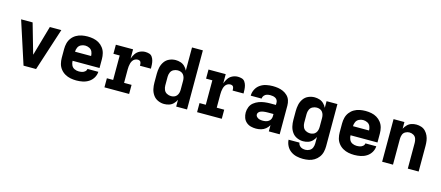

<svg xmlns="http://www.w3.org/2000/svg" viewBox="-59 -1414 5302 2306"><g transform="rotate(15 2592.0 -261.0)"><path d="M210 0H366L538 -530H395L294 -177Q291 -166 288 -157Q285 -166 282 -177L181 -530H38Z M867 8Q907 8 946 0Q985 -8 1019 -29.5Q1053 -51 1074 -86Q1095 -121 1097 -161H962Q960 -141 943.5 -127Q927 -113 907 -109Q887 -105 867 -105Q839 -105 813.5 -117Q788 -129 776 -155Q764 -181 764 -209H1099V-320Q1099 -357 1090 -392.5Q1081 -428 1058.5 -457.5Q1036 -487 1004.5 -505.5Q973 -524 937 -531Q901 -538 864 -538Q828 -538 792 -531Q756 -524 724 -505.5Q692 -487 669.5 -457.5Q647 -428 638 -392.5Q629 -357 629 -320V-210Q629 -173 638 -137.5Q647 -102 670 -72.5Q693 -43 725.5 -24.5Q758 -6 794 1Q830 8 867 8ZM964 -322H764Q764 -349 775.5 -374.5Q787 -400 812 -412.5Q837 -425 864 -425Q891 -425 916.5 -412.5Q942 -400 953 -374.5Q964 -349 964 -322Z M1216 0H1523V-113H1430V-281Q1430 -300 1432 -318.5Q1434 -337 1439 -355.5Q1444 -374 1454 -390Q1464 -406 1481 -415.5Q1498 -425 1517 -425Q1528 -425 1539 -420.5Q1550 -416 1554.5 -405.5Q1559 -395 1560 -383.5Q1561 -372 1561 -361H1697Q1697 -385 1695.5 -410Q1694 -435 1688 -458.5Q1682 -482 1668 -503Q1654 -524 1630 -531Q1606 -538 1581 -538Q1546 -538 1513.5 -522.5Q1481 -507 1461 -477.5Q1441 -448 1430 -415V-530H1216V-417H1294V-113H1216Z M1959 8Q1990 8 2020 -1.5Q2050 -11 2072.5 -33.5Q2095 -56 2108 -84V0H2243V-735H2108V-447Q2095 -475 2072.5 -497Q2050 -519 2020 -528.5Q1990 -538 1959 -538Q1920 -538 1882.5 -522Q1845 -506 1821.5 -472.5Q1798 -439 1789.5 -399.5Q1781 -360 1781 -320V-210Q1781 -170 1789.5 -131Q1798 -92 1821.5 -58.5Q1845 -25 1882.5 -8.5Q1920 8 1959 8ZM2015 -105Q1988 -105 1963 -118Q1938 -131 1927 -157Q1916 -183 1916 -210V-320Q1916 -347 1927 -373Q1938 -399 1963 -412Q1988 -425 2015 -425Q2035 -425 2054 -418Q2073 -411 2085.5 -395Q2098 -379 2103 -359.5Q2108 -340 2108 -320V-210Q2108 -190 2103 -170.5Q2098 -151 2085.5 -135Q2073 -119 2054 -112Q2035 -105 2015 -105Z M2368 0H2675V-113H2582V-281Q2582 -300 2584 -318.5Q2586 -337 2591 -355.5Q2596 -374 2606 -390Q2616 -406 2633 -415.5Q2650 -425 2669 -425Q2680 -425 2691 -420.5Q2702 -416 2706.5 -405.5Q2711 -395 2712 -383.5Q2713 -372 2713 -361H2849Q2849 -385 2847.5 -410Q2846 -435 2840 -458.5Q2834 -482 2820 -503Q2806 -524 2782 -531Q2758 -538 2733 -538Q2698 -538 2665.5 -522.5Q2633 -507 2613 -477.5Q2593 -448 2582 -415V-530H2368V-417H2446V-113H2368Z M3101 8Q3133 8 3164 -0.5Q3195 -9 3220 -29.5Q3245 -50 3260 -78V0H3395V-357Q3395 -391 3384.5 -422.5Q3374 -454 3350 -477.5Q3326 -501 3295.5 -514.5Q3265 -528 3232.5 -533Q3200 -538 3166 -538Q3126 -538 3085.5 -529.5Q3045 -521 3011 -497.5Q2977 -474 2958 -436.5Q2939 -399 2939 -358H3074Q3075 -380 3089.5 -397Q3104 -414 3124.5 -419.5Q3145 -425 3166 -425Q3183 -425 3199 -422Q3215 -419 3229.5 -411Q3244 -403 3252 -388.5Q3260 -374 3260 -357V-329H3191Q3155 -329 3119.5 -324.5Q3084 -320 3050.5 -307.5Q3017 -295 2988.5 -272.5Q2960 -250 2946.5 -216Q2933 -182 2933 -147Q2933 -114 2944 -83Q2955 -52 2980 -30Q3005 -8 3037 0Q3069 8 3101 8ZM3156 -105Q3137 -105 3118 -109Q3099 -113 3083.5 -127Q3068 -141 3068 -160Q3068 -175 3078.5 -186.5Q3089 -198 3103 -203.5Q3117 -209 3131.5 -211.5Q3146 -214 3161 -215Q3176 -216 3191 -216H3260V-189Q3260 -170 3252 -152.5Q3244 -135 3228 -124Q3212 -113 3193.5 -109Q3175 -105 3156 -105Z M3740 213Q3777 213 3812.5 206Q3848 199 3879 180Q3910 161 3932 131.5Q3954 102 3962.5 66.5Q3971 31 3971 -5V-530H3836V-447Q3823 -475 3800.5 -497Q3778 -519 3748 -528.5Q3718 -538 3687 -538Q3648 -538 3610.5 -522Q3573 -506 3549.5 -472.5Q3526 -439 3517.5 -399.5Q3509 -360 3509 -320V-210Q3509 -170 3517.5 -131Q3526 -92 3549.5 -58.5Q3573 -25 3610.5 -8.5Q3648 8 3687 8Q3718 8 3748 -1.5Q3778 -11 3800.5 -33.5Q3823 -56 3836 -84V-5Q3836 22 3826 47.5Q3816 73 3791.5 86.5Q3767 100 3740 100Q3720 100 3700 94Q3680 88 3666 71.5Q3652 55 3650 35H3515Q3517 75 3536 111.5Q3555 148 3588 171.5Q3621 195 3660.5 204Q3700 213 3740 213ZM3743 -105Q3716 -105 3691 -118Q3666 -131 3655 -157Q3644 -183 3644 -210V-320Q3644 -347 3655 -373Q3666 -399 3691 -412Q3716 -425 3743 -425Q3763 -425 3782 -418Q3801 -411 3813.5 -395Q3826 -379 3831 -359.5Q3836 -340 3836 -320V-210Q3836 -190 3831 -170.5Q3826 -151 3813.5 -135Q3801 -119 3782 -112Q3763 -105 3743 -105Z M4323 8Q4363 8 4402 0Q4441 -8 4475 -29.5Q4509 -51 4530 -86Q4551 -121 4553 -161H4418Q4416 -141 4399.5 -127Q4383 -113 4363 -109Q4343 -105 4323 -105Q4295 -105 4269.5 -117Q4244 -129 4232 -155Q4220 -181 4220 -209H4555V-320Q4555 -357 4546 -392.5Q4537 -428 4514.5 -457.5Q4492 -487 4460.5 -505.5Q4429 -524 4393 -531Q4357 -538 4320 -538Q4284 -538 4248 -531Q4212 -524 4180 -505.5Q4148 -487 4125.5 -457.5Q4103 -428 4094 -392.5Q4085 -357 4085 -320V-210Q4085 -173 4094 -137.5Q4103 -102 4126 -72.5Q4149 -43 4181.5 -24.5Q4214 -6 4250 1Q4286 8 4323 8ZM4420 -322H4220Q4220 -349 4231.5 -374.5Q4243 -400 4268 -412.5Q4293 -425 4320 -425Q4347 -425 4372.5 -412.5Q4398 -400 4409 -374.5Q4420 -349 4420 -322Z M4669 0H4804V-320Q4804 -347 4813 -372.5Q4822 -398 4846 -411.5Q4870 -425 4896 -425Q4923 -425 4946.5 -411.5Q4970 -398 4979 -372.5Q4988 -347 4988 -320V0H5123V-320Q5123 -352 5118.5 -383Q5114 -414 5101 -443Q5088 -472 5066 -495Q5044 -518 5013.5 -528Q4983 -538 4952 -538Q4921 -538 4891.5 -528.5Q4862 -519 4840 -496.5Q4818 -474 4804 -447V-530H4669Z"/></g></svg>

Font: Iosevka Sparkle Extrabold
Style: Regular
Weight: 800
Designer: Belleve Invis
Foundry: Belleve Invis
Version: Version 4.5.0; ttfautohint (v1.8.3)